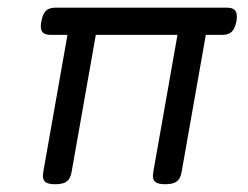

<svg xmlns="http://www.w3.org/2000/svg" viewBox="-20 -471 640 496"><path d="M591.8 -428.2Q591.8 -420.9 590.8 -416Q586.9 -397 578.6 -388.9Q570.3 -380.9 553.7 -380.9H511.7L449.2 -26.9Q446.3 -9.8 436.8 -2.4Q427.2 4.9 407.7 4.9H406.7Q389.6 4.9 382.3 -0.2Q375 -5.4 375 -17.1Q375 -19 376 -26.9L438.5 -380.9H227.5L165 -26.9Q162.1 -9.8 152.6 -2.4Q143.1 4.9 123.5 4.9H122.6Q105.5 4.9 98.1 -0.2Q90.8 -5.4 90.8 -17.1Q90.8 -19 91.8 -26.9L154.3 -380.9H111.3Q98.1 -380.9 91.8 -386Q85.4 -391.1 85.4 -402.8Q85.4 -408.7 86.9 -416Q90.3 -435.1 98.6 -443.1Q106.9 -451.2 123.5 -451.2H565.9Q579.6 -451.2 585.7 -445.8Q591.8 -440.4 591.8 -428.2Z"/></svg>

Font: Courier Prime Sans
Style: Italic
Weight: 400
Italic angle: -10°
Designer: Alan Dague-Greene
Foundry: Quote-Unquote Apps
Version: Version 3.020